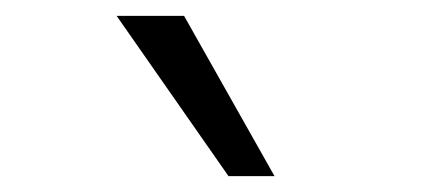

<svg xmlns="http://www.w3.org/2000/svg" viewBox="-20 -773 540 242"><path d="M268 -551 127 -753H212L326 -551Z"/></svg>

Font: Nunito Sans 12pt ExtraLight 12pt
Style: Italic
Weight: 400
Italic angle: -9°
Version: Version 3.101;gftools[0.9.27]